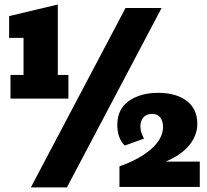

<svg xmlns="http://www.w3.org/2000/svg" viewBox="-20 -812 896 832"><path d="M113.8 0 523.9 -777.3H680.2L270 0ZM25.4 -384.8V-487.3H82V-647.9H19.5V-742.2L230.5 -792.5V-487.3H276.4V-384.8ZM497.6 -2V-91.3Q585 -121.6 635.7 -166.7Q686.5 -211.9 686.5 -262.2Q686.5 -286.6 674.8 -302.5Q663.1 -318.4 639.2 -318.4Q614.3 -318.4 601.3 -303Q588.4 -287.6 588.4 -265.1Q588.4 -250.5 592.3 -238.3Q596.2 -226.1 604 -211.4L520.5 -181.2Q488.3 -213.4 488.3 -271Q488.3 -338.9 538.1 -374.3Q587.9 -409.7 664.6 -409.7Q743.2 -409.7 789.1 -374.8Q835 -339.8 835 -275.4Q835 -226.6 801.3 -184.1Q767.6 -141.6 698.2 -111.8H845.7V-2Z"/></svg>

Font: Bevan
Style: Regular
Weight: 400
Designer: Vernon Adams
Foundry: Vernon Adams
Version: Version 2.100; ttfautohint (v1.8.3)